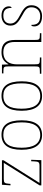

<svg xmlns="http://www.w3.org/2000/svg" viewBox="990 -1572 592 2613"><g transform="rotate(-90 1286.5 -266.0)"><path d="M69 0H413L418 -138H398L396 -95C393 -39 387 -25 335 -25H103L411 -514V-536H78L70 -420H90L92 -442C97 -497 103 -511 155 -511H376L69 -22Z M754 10C886 10 955 -79 955 -267C955 -459 885 -542 759 -542C624 -542 554 -454 554 -267C554 -79 630 10 754 10ZM754 -15C635 -15 582 -108 582 -267C582 -433 633 -517 759 -517C875 -517 927 -438 927 -267C927 -115 882 -15 754 -15Z M1285 10C1417 10 1486 -79 1486 -267C1486 -459 1416 -542 1290 -542C1155 -542 1085 -454 1085 -267C1085 -79 1161 10 1285 10ZM1285 -15C1166 -15 1113 -108 1113 -267C1113 -433 1164 -517 1290 -517C1406 -517 1458 -438 1458 -267C1458 -115 1413 -15 1285 -15Z M1589 0H1810V-20H1794C1721 -20 1717 -24 1717 -94V-334C1717 -423 1753 -517 1884 -517C1985 -517 2021 -454 2021 -365V0H2141V-20H2126C2053 -20 2049 -24 2049 -94V-357C2049 -482 1999 -542 1884 -542C1810 -542 1760 -520 1720 -449H1716L1713 -536H1594V-516H1622C1682 -516 1689 -511 1689 -442V-94C1689 -24 1685 -20 1612 -20H1589Z M2374 10C2460 10 2521 -47 2521 -131C2521 -191 2501 -230 2399 -283C2318 -325 2272 -358 2272 -421C2272 -476 2306 -517 2379 -517C2446 -517 2485 -491 2485 -405C2499 -405 2506 -419 2506 -445C2506 -489 2472 -542 2382 -542C2297 -542 2244 -493 2244 -422C2244 -349 2281 -315 2397 -252C2479 -210 2493 -180 2493 -132C2493 -69 2452 -15 2374 -15C2279 -15 2254 -61 2254 -137C2240 -137 2233 -123 2233 -95C2233 -50 2262 10 2374 10Z"/></g></svg>

Font: Noto Serif Georgian Thin
Style: Regular
Weight: 100
Designer: Monotype Design Team, Akaki Razmadze
Foundry: Google LLC
Version: Version 2.003